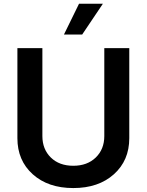

<svg xmlns="http://www.w3.org/2000/svg" viewBox="-20 -981 773 1013"><path d="M317.4 -798.8 397 -961.4H522.9L413.6 -798.8ZM530.3 -727.1H662.1V-252Q662.1 -134.3 580.8 -61.5Q499.5 11.2 366.7 11.2Q233.9 11.2 152.8 -61.5Q71.8 -134.3 71.8 -252V-727.1H203.6V-263.2Q203.6 -193.8 248 -150.1Q292.5 -106.4 366.7 -106.4Q440.4 -106.4 485.4 -150.1Q530.3 -193.8 530.3 -263.2Z"/></svg>

Font: Interop SemBd
Style: Regular
Weight: 600
Designer: Rasmus Andersson, Google, Jang Haemin
Foundry: jhaemin
Version: Version 1.007